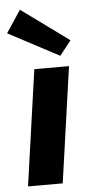

<svg xmlns="http://www.w3.org/2000/svg" viewBox="-63 -784 393 816"><g transform="rotate(-5 133.5 -375.5)"><path d="M241 -494 171 0H23L93 -494ZM54 -751 257 -603 208 -541 -9 -656Z"/></g></svg>

Font: Exo 2
Style: Bold Italic
Weight: 700
Italic angle: -8°
Designer: Natanael Gama
Foundry: Natanael Gama
Version: Version 2.010